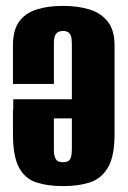

<svg xmlns="http://www.w3.org/2000/svg" viewBox="-20 -620 436 652"><path d="M194 12Q142 12 103.5 -0.5Q65 -13 44.5 -51Q24 -89 24 -166V-248H163V-112Q163 -95 167 -85Q171 -75 178 -72Q185 -69 194 -69Q203 -69 210 -72Q217 -75 220.5 -85Q224 -95 224 -112V-472Q224 -490 220.5 -499Q217 -508 210 -511.5Q203 -515 194 -515Q185 -515 178 -511.5Q171 -508 167 -499Q163 -490 163 -472V-335H24V-466Q24 -517 44.5 -546Q65 -575 103.5 -587.5Q142 -600 193 -600Q246 -600 285 -587.5Q324 -575 346.5 -546Q369 -517 369 -466V-165Q369 -89 346.5 -51Q324 -13 285 -0.5Q246 12 194 12ZM25 -218V-283H244V-218Z"/></svg>

Font: Alumni Sans Thin ExtraBold
Style: Regular
Weight: 800
Version: Version 1.018